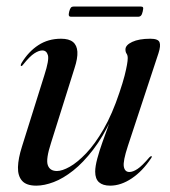

<svg xmlns="http://www.w3.org/2000/svg" viewBox="-20 -562 522 590"><path d="M445.5 -82Q447 -81.5 446.5 -79.8Q446 -78 444.5 -76Q418 -36 384.8 -13.8Q351.5 8.5 318.5 8.5Q296 8.5 284.2 -2Q272.5 -12.5 272.5 -34.5Q272.5 -50.5 279 -74.8Q285.5 -99 294.5 -124.2Q303.5 -149.5 311.2 -170.5Q319 -191.5 321 -201.5L324 -200Q297 -142 266.2 -102Q235.5 -62 204.8 -37.8Q174 -13.5 145 -2.5Q116 8.5 91.5 8.5Q61 8.5 47.8 -6.5Q34.5 -21.5 35.2 -48.5Q36 -75.5 47.5 -111.5L116.5 -331.5Q131.5 -378 127.2 -392.5Q123 -407 110 -407Q99.5 -407 85.5 -398Q71.5 -389 51.5 -364Q49 -360.5 47.8 -359.8Q46.5 -359 45 -359Q43.5 -360 43.8 -362Q44 -364 46 -368Q67.5 -403.5 97.8 -423.2Q128 -443 167.5 -443Q192 -443 204.2 -433Q216.5 -423 217.8 -403Q219 -383 209 -352.5L137 -123.5Q120.5 -73 126.8 -54.8Q133 -36.5 155 -36.5Q171 -36.5 194.2 -49.5Q217.5 -62.5 244.8 -91Q272 -119.5 298.5 -165.5Q325 -211.5 347 -277.5Q357.5 -308.5 362.8 -329.2Q368 -350 370.2 -362.8Q372.5 -375.5 372.5 -383.5Q372.5 -392 369 -397Q365.5 -402 365.5 -410Q365.5 -423.5 386.2 -433.2Q407 -443 442 -443Q466 -443 470.2 -432.2Q474.5 -421.5 467 -398.5L373 -113.5Q357.5 -66.5 360.5 -50Q363.5 -33.5 377.5 -33.5Q388.5 -33.5 402.5 -42.8Q416.5 -52 439 -78.5Q441 -80.5 442.8 -81.5Q444.5 -82.5 445.5 -82ZM192.5 -526Q195 -535.5 198 -538.8Q201 -542 207 -542H412Q418 -542 419.5 -539.2Q421 -536.5 418.5 -526.5Q416.5 -517.5 413.2 -514Q410 -510.5 404 -510.5H199Q193 -510.5 191.8 -514Q190.5 -517.5 192.5 -526Z"/></svg>

Font: Fraunces 120pt
Style: Italic
Weight: 400
Italic angle: -16°
Version: Version 1.000;[b76b70a41]